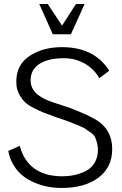

<svg xmlns="http://www.w3.org/2000/svg" viewBox="-20 -922 604 953"><path d="M332 -752H242L175 -902H217L288 -795L357 -902H400ZM522 -571 473 -534Q446 -581 399.5 -607Q353 -633 296 -633Q220 -633 176 -605Q132 -577 132 -523Q132 -482 165 -454Q194 -430 243 -414Q250 -412 284.5 -400.5Q319 -389 331 -385Q362 -372 382 -364Q431 -344 465 -322Q500 -299 518 -265Q537 -229 537 -182Q537 -92 469 -40.5Q401 11 285 11Q216 11 155 -14Q82 -44 49 -100Q28 -133 21 -173L78 -198Q119 -47 290 -47Q344 -47 388 -65Q438 -84 456 -127Q466 -148 466 -180Q466 -209 451 -243Q445 -254 428 -266Q409 -278 402 -284Q391 -291 323 -318Q310 -322 272 -336Q265 -337 262 -339Q220 -354 199.5 -362Q179 -370 149.5 -385Q120 -400 105.5 -413.5Q91 -427 78.5 -448Q66 -469 62 -495Q61 -502 61 -518Q61 -603 131 -647Q196 -688 287 -688Q449 -688 522 -571Z"/></svg>

Font: Pavanam
Style: Regular
Weight: 400
Designer: Tharique Azeez
Foundry: Tharique Azeez
Version: Version 1.86; ttfautohint (v1.3) -l 8 -r 50 -G 200 -x 14 -D 